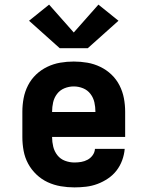

<svg xmlns="http://www.w3.org/2000/svg" viewBox="-20 -805 640 833"><path d="M303 8Q273 8 243.5 3Q214 -2 187 -14.5Q160 -27 138 -48Q116 -69 102 -95Q88 -121 82.5 -150.5Q77 -180 77 -210V-320Q77 -350 82.5 -379Q88 -408 101.5 -434.5Q115 -461 136.5 -481.5Q158 -502 185 -515Q212 -528 241 -533Q270 -538 300 -538Q330 -538 359 -533Q388 -528 415 -515Q442 -502 463.5 -481.5Q485 -461 498.5 -434.5Q512 -408 517.5 -379Q523 -350 523 -320V-211H206V-210Q206 -189 211 -168.5Q216 -148 229 -131.5Q242 -115 262 -107.5Q282 -100 303 -100Q318 -100 332.5 -102.5Q347 -105 360 -112Q373 -119 382 -131.5Q391 -144 392 -159H521Q519 -134 510 -109.5Q501 -85 485.5 -65Q470 -45 448.5 -30.5Q427 -16 403 -7Q379 2 353.5 5Q328 8 303 8ZM206 -319H394V-320Q394 -341 389.5 -361Q385 -381 372.5 -397.5Q360 -414 340.5 -422Q321 -430 300 -430Q279 -430 259.5 -422Q240 -414 227.5 -397.5Q215 -381 210.5 -361Q206 -341 206 -320ZM239 -596 220 -613 106 -715 193 -785 300 -664 407 -785 494 -715 361 -596Z"/></svg>

Font: Iosevka Slab XBdEx
Style: Regular
Weight: 800
Width: 7
Monospace: yes
Designer: Belleve Invis
Foundry: Belleve Invis
Version: Version 11.1.0; ttfautohint (v1.8.3)